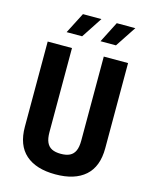

<svg xmlns="http://www.w3.org/2000/svg" viewBox="-137 -1028 894 1127"><g transform="rotate(15 310.0 -464.0)"><path d="M406.6 -219.8V-730H554.2V-212.4Q554.2 -100.6 490.8 -44.5Q427.4 11.5 310 11.5Q192.6 11.5 129.2 -44.5Q65.8 -100.6 65.8 -212.4V-730H213.4V-219.8Q213.4 -180.2 224 -157.2Q234.5 -134.2 255.6 -123.7Q276.7 -113.2 310 -113.2Q343.3 -113.2 364.4 -123.7Q385.5 -134.2 396 -157.2Q406.6 -180.2 406.6 -219.8ZM224 -939H336.4L253.1 -812.1H158.8ZM429.5 -939H542.4L458.6 -812.1H364.8Z"/></g></svg>

Font: Monaspace Neon Var ExtraLight
Style: Regular
Weight: 200
Designer: Riley Cran and the Lettermatic Team
Version: Version 1.200 (Monaspace Neon Var)